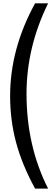

<svg xmlns="http://www.w3.org/2000/svg" viewBox="-20 -927 315 1138"><path d="M265.1 190.9H188Q110.4 48.8 75.2 -83Q40 -214.8 40 -357.9Q40 -638.2 188 -907.2H265.1Q137.2 -647 137.2 -371.1Q137.2 -61.5 265.1 190.9Z"/></svg>

Font: Sinkin Sans 400 Regular
Style: Regular
Weight: 400
Designer: Keith Bates
Foundry: K-Type
Version: Sinkin Sans (version 1.0)  by Keith Bates   •   © 2014   www